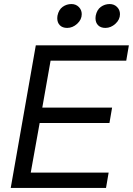

<svg xmlns="http://www.w3.org/2000/svg" viewBox="-20 -929 658 949"><path d="M176 -321H521L534 -397H189L230 -629H604L617 -705H157L33 0H504L517 -76H132ZM264 -851Q263 -847 263 -839Q263 -817 276 -804Q289 -791 312 -791Q339 -791 361.5 -811.5Q384 -832 384 -859Q384 -880 369.5 -894.5Q355 -909 333 -909Q309 -909 289.5 -895Q270 -881 264 -851ZM453 -851Q452 -847 452 -839Q452 -817 465 -804Q478 -791 501 -791Q528 -791 550.5 -811.5Q573 -832 573 -859Q573 -880 558.5 -894.5Q544 -909 522 -909Q498 -909 478.5 -895Q459 -881 453 -851Z"/></svg>

Font: Geom Light
Style: Italic
Weight: 300
Italic angle: -10°
Version: Version 1.102